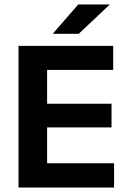

<svg xmlns="http://www.w3.org/2000/svg" viewBox="-20 -846 578 866"><path d="M192.5 0H63.5V-639H192.5ZM494.5 0H102V-109.5H494.5ZM483 -271.5H138.5V-378H483ZM490.5 -530.5H101.5V-639H490.5ZM219 -695 333 -826H474V-824.5L335 -693.5H219Z"/></svg>

Font: Anek Kannada SemiBold
Style: Regular
Weight: 600
Version: Version 1.003